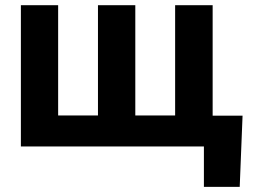

<svg xmlns="http://www.w3.org/2000/svg" viewBox="-20 -566 985 742"><path d="M917.4 -119.1 906.4 156.2H768V0H707.2V-119.1ZM60.7 -545.9H204.7V-119.7H358.6V-545.9H502.9V-119.7H656.8V-545.9H801.8V0H60.7Z"/></svg>

Font: Inter V
Style: 
Weight: 400
Designer: Rasmus Andersson
Foundry: rsms
Version: Version 4.000;git-a3f224843